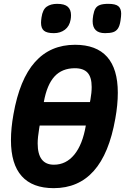

<svg xmlns="http://www.w3.org/2000/svg" viewBox="-20 -966 650 999"><path d="M37 -236.5Q37 -299.5 50 -371Q82 -553.5 162 -643.2Q242 -733 370.5 -733Q481 -733 537 -670.5Q593 -608 593 -483.5Q593 -420.5 580 -349Q548 -166.5 468 -76.8Q388 13 259.5 13Q149 13 93 -49.5Q37 -112 37 -236.5ZM426.5 -312.5V-313H186.5L184 -298.5Q176 -250.5 176 -220Q176 -109 260.5 -109Q323.5 -109 366.5 -161.2Q409.5 -213.5 426.5 -312.5ZM448 -435 450.5 -447.5Q457 -483.5 457 -513.5Q457 -564 435.8 -587.5Q414.5 -611 369.5 -611Q303 -611 263.5 -568Q224 -525 208 -435ZM193.5 -847.5Q193.5 -858 196 -875.5Q202 -916.5 223 -931.2Q244 -946 277.5 -946Q316 -946 332.8 -930.8Q349.5 -915.5 349.5 -887Q349.5 -874.5 347.5 -864Q341.5 -829.5 317.8 -811.5Q294 -793.5 260.5 -793.5Q224 -793.5 208.8 -806.2Q193.5 -819 193.5 -847.5ZM462 -856Q462 -866.5 465 -886.5Q469 -909.5 476.8 -922Q484.5 -934.5 500.2 -940.2Q516 -946 543.5 -946Q581.5 -946 596 -933.5Q610.5 -921 610.5 -894.5Q610.5 -882 607 -858.5Q603 -831.5 593.5 -817.5Q584 -803.5 568.2 -798.5Q552.5 -793.5 526.5 -793.5Q462 -793.5 462 -856Z"/></svg>

Font: JuliaMono Black
Style: Italic
Weight: 900
Italic angle: -9°
Monospace: yes
Designer: cormullion
Foundry: corm
Version: Version 0.057; ttfautohint (v1.8.4)